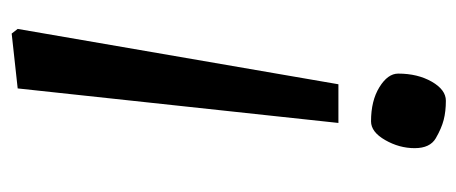

<svg xmlns="http://www.w3.org/2000/svg" viewBox="-256 -548 813 342"><g transform="rotate(-90 151.0 -376.5)"><path d="M165 -752 262.7 -762.7 271 -752 172.4 -180.7H103.5ZM106.4 -122.6Q143.1 -122.6 167.2 -107.7Q191.4 -92.8 191.4 -74.2Q191.4 -39.6 177 -14.4Q162.6 10.7 143.1 10.7Q124 10.7 108.9 6.8Q93.8 2.9 76.2 -7.3Q58.6 -17.6 58.6 -44.9Q58.6 -72.3 73 -97.4Q87.4 -122.6 106.4 -122.6Z"/></g></svg>

Font: NoticiaText-Italic
Style: Italic
Weight: 400
Italic angle: -8°
Designer: JM Sole
Foundry: JM Sole
Version: Version 1.003